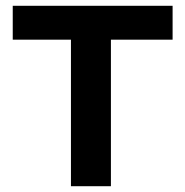

<svg xmlns="http://www.w3.org/2000/svg" viewBox="-20 -643 640 663"><path d="M225 0V-506H24V-623H576V-506H363V0Z"/></svg>

Font: Inconsolata Expanded Black
Style: Regular
Weight: 900
Width: 7
Monospace: yes
Designer: Raph Levien, Cyreal, Brenton Simpson
Foundry: Raph Levien, Cyreal, Google
Version: Version 3.001; ttfautohint (v1.8.2.53-6de2)